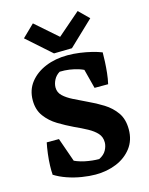

<svg xmlns="http://www.w3.org/2000/svg" viewBox="-134 -990 847 1092"><g transform="rotate(-15 289.0 -443.5)"><path d="M291 19Q255 19 211 12Q167 5 125.5 -9.5Q84 -24 53 -44L90 -166Q124 -125 165 -102Q206 -79 250 -70Q294 -61 333 -61Q363 -76 375.5 -99.5Q388 -123 388 -145Q388 -177 368.5 -198.5Q349 -220 316 -238Q283 -256 241 -275Q197 -296 154 -322Q111 -348 82.5 -386.5Q54 -425 54 -481Q54 -542 88.5 -586Q123 -630 181 -654Q239 -678 311 -678Q346 -678 382.5 -673Q419 -668 451.5 -660Q484 -652 509 -642L455 -518Q412 -565 357 -583Q302 -601 244 -599Q221 -585 209.5 -562.5Q198 -540 198 -518Q198 -489 219.5 -468.5Q241 -448 276 -430.5Q311 -413 353 -393Q399 -372 441.5 -345.5Q484 -319 511.5 -280Q539 -241 539 -181Q539 -117 504.5 -72Q470 -27 414 -4Q358 19 291 19ZM208 -39 54 -44Q52 -64 53 -97Q54 -130 58.5 -166Q63 -202 69 -230H141ZM412 -459 368 -629 509 -642Q509 -619 507.5 -587.5Q506 -556 502.5 -522.5Q499 -489 492 -459ZM240 -708 97 -835 168 -904 298 -790 432 -906 491 -848 346 -710Z"/></g></svg>

Font: Eczar SemiBold
Style: Regular
Weight: 600
Designer: Vaibhav Singh
Foundry: Rosetta Type Foundry
Version: Version 2.000